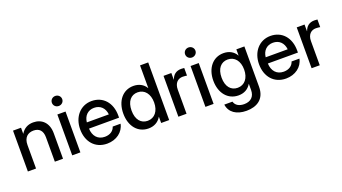

<svg xmlns="http://www.w3.org/2000/svg" viewBox="-69 -1399 4057 2277"><g transform="rotate(-20 1960.0 -260.0)"><path d="M161.1 0V-296.9C161.1 -392.6 215.3 -433.6 285.6 -433.6C356.9 -433.6 398.4 -391.1 398.4 -308.6V0H501.5V-321.3C501.5 -456.1 420.9 -525.9 314.9 -525.9C247.1 -525.9 194.3 -496.6 159.2 -438V-515.6H58.1V0Z M617.7 -515.6V0H720.7V-515.6ZM668.9 -604.5C705.6 -604.5 734.4 -632.3 734.4 -667.5C734.4 -703.1 705.6 -731 668.9 -731C632.3 -731 604 -703.1 604 -667.5C604 -632.3 632.3 -604.5 668.9 -604.5Z M1057.1 11.7C1173.8 11.7 1265.6 -57.1 1284.7 -156.7H1185.5C1170.9 -107.9 1126 -74.2 1058.6 -74.2C968.3 -74.2 916.5 -137.2 913.1 -230H1292.5V-257.8C1292.5 -417 1197.8 -527.3 1051.8 -527.3C911.1 -527.3 811.5 -414.1 811.5 -256.8C811.5 -101.1 904.3 11.7 1057.1 11.7ZM1191.9 -308.1H914.1C922.9 -390.1 975.1 -441.4 1052.7 -441.4C1130.9 -441.4 1183.6 -390.1 1191.9 -308.1Z M1579.6 10.3C1647 10.3 1704.6 -18.6 1739.3 -78.6H1740.2V0H1841.3V-727.5H1738.3V-440.9H1737.3C1704.1 -498 1646 -525.9 1579.1 -525.9C1445.8 -525.9 1356 -417 1356 -257.8C1356 -98.1 1445.3 10.3 1579.6 10.3ZM1600.6 -78.6C1517.6 -78.6 1460.4 -141.6 1460.4 -257.8C1460.4 -374.5 1517.6 -437.5 1600.6 -437.5C1688.5 -437.5 1745.1 -366.2 1745.1 -257.8C1745.1 -149.4 1688.5 -78.6 1600.6 -78.6Z M1957.5 -515.6V0H2060.5V-304.7C2060.5 -388.7 2107.9 -428.2 2166 -428.2C2189.9 -428.2 2212.4 -424.8 2220.2 -423.3V-519.5C2211.9 -520.5 2198.2 -522 2182.6 -522C2117.2 -522 2077.1 -488.3 2058.1 -432.1H2056.2V-515.6Z M2298.8 -515.6V0H2401.9V-515.6ZM2350.1 -604.5C2386.7 -604.5 2415.5 -632.3 2415.5 -667.5C2415.5 -703.1 2386.7 -731 2350.1 -731C2313.5 -731 2285.2 -703.1 2285.2 -667.5C2285.2 -632.3 2313.5 -604.5 2350.1 -604.5Z M2743.2 210.9C2873 210.9 2978 149.4 2978 -6.8V-515.6H2876.5V-437H2876C2841.3 -498.5 2782.7 -525.9 2715.8 -525.9C2582.5 -525.9 2492.7 -417 2492.7 -259.3C2492.7 -102.1 2582 6.8 2716.3 6.8C2784.2 6.8 2839.8 -21 2875.5 -81.1H2876V-2.9C2876 80.6 2826.2 127 2743.2 127C2680.7 127 2634.3 101.1 2621.1 51.3H2518.1C2531.7 152.3 2616.7 210.9 2743.2 210.9ZM2737.3 -81.5C2654.3 -81.5 2597.2 -144 2597.2 -259.8C2597.2 -375.5 2654.3 -438 2737.3 -438C2825.2 -438 2881.8 -367.7 2881.8 -259.8C2881.8 -151.9 2825.2 -81.5 2737.3 -81.5Z M3314.5 11.7C3431.2 11.7 3522.9 -57.1 3542 -156.7H3442.9C3428.2 -107.9 3383.3 -74.2 3315.9 -74.2C3225.6 -74.2 3173.8 -137.2 3170.4 -230H3549.8V-257.8C3549.8 -417 3455.1 -527.3 3309.1 -527.3C3168.5 -527.3 3068.8 -414.1 3068.8 -256.8C3068.8 -101.1 3161.6 11.7 3314.5 11.7ZM3449.2 -308.1H3171.4C3180.2 -390.1 3232.4 -441.4 3310.1 -441.4C3388.2 -441.4 3440.9 -390.1 3449.2 -308.1Z M3638.7 -515.6V0H3741.7V-304.7C3741.7 -388.7 3789.1 -428.2 3847.2 -428.2C3871.1 -428.2 3893.6 -424.8 3901.4 -423.3V-519.5C3893.1 -520.5 3879.4 -522 3863.8 -522C3798.3 -522 3758.3 -488.3 3739.3 -432.1H3737.3V-515.6Z"/></g></svg>

Font: Inteeer Medium
Style: Regular
Weight: 500
Designer: Rasmus Andersson
Foundry: rsms
Version: Version 4.001;Glyphs 3.4 (3402)